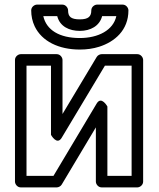

<svg xmlns="http://www.w3.org/2000/svg" viewBox="-20 -788 688 833"><path d="M435.1 -503H551V-25H445.9V-326C445.9 -326 420 -373.3 399.4 -338.8L212 -25H95V-503H201.2V-203C201.2 -203 227 -155.7 247.6 -190.2ZM420.9 -553C413.7 -553 404.2 -548.7 399.5 -540.8L251.2 -293.4V-528C251.2 -538.7 241.3 -553 226.2 -553H70C59.3 -553 45 -543.1 45 -528V0C45 10.7 54.9 25 70 25H226.2C233.4 25 243 20.7 247.7 12.8L395.9 -235.4V0C395.9 10.7 405.8 25 420.9 25H576C586.7 25 601 15.1 601 0V-528C601 -538.7 591.1 -553 576 -553ZM167.9 -718H228.3C239.8 -672.8 280.7 -654 326.3 -654C372.5 -654 412 -675.2 423.1 -718H484.7C471.5 -657 406.4 -623 326.3 -623C237.5 -623 181.1 -658 167.9 -718ZM326.3 -704C286.8 -704 275.4 -716.4 275.4 -743C275.4 -753.7 265.5 -768 250.4 -768H140.4C129.7 -768 115.4 -758.1 115.4 -743C115.4 -718.4 120.4 -695 130.5 -673.7C161.7 -608.4 235.5 -573 326.3 -573C356.3 -573 384.4 -577 410.3 -585.2C477.1 -606.4 537.2 -656.5 537.2 -743C537.2 -753.7 527.3 -768 512.2 -768H401.1C390.4 -768 376.1 -758.1 376.1 -743C376.1 -717.2 364.3 -704 326.3 -704Z"/></svg>

Font: Asimov
Style: WidOu
Weight: 500
Designer: Google
Version: Version 2.000980; 2014